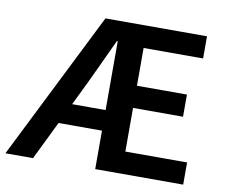

<svg xmlns="http://www.w3.org/2000/svg" viewBox="-77 -745 984 836"><g transform="rotate(10 415.5 -327.0)"><path d="M297 -366 246 -261H394V-565H390Q366 -514 343 -464Q320 -414 297 -366ZM-3 0 324 -654H773V-556H510V-389H731V-291H510V-98H783V0H394V-170H202L119 0Z"/></g></svg>

Font: TT Toshiba Sans Medium
Style: Regular
Weight: 500
Designer: Paul D. Hunt
Foundry: Toshiba Corporation
Version: Version 2.020;PS 2.000;hotconv 1.0.86;makeotf.lib2.5.63406